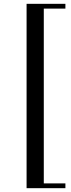

<svg xmlns="http://www.w3.org/2000/svg" viewBox="-20 -735 373 1004"><path d="M322 249H119V-715H322V-690H209V224H322Z"/></svg>

Font: Justus
Style: Roman
Weight: 500
Version: Version 001.001